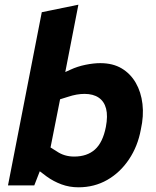

<svg xmlns="http://www.w3.org/2000/svg" viewBox="-20 -790 663 818"><path d="M314 8Q276 8 242 -4.5Q208 -17 179 -38L138 -69L190 -165L222 -145Q238 -134 256.5 -128.5Q275 -123 296 -123Q351 -123 384.5 -153Q418 -183 431 -249Q440 -296 432 -327Q424 -358 400.5 -374Q377 -390 340 -390Q324 -390 306.5 -387Q289 -384 268 -377L236 -367L187 -120L163 -95L126 0H14L158 -738L314 -770L247 -426L203 -458L280 -493Q310 -507 344.5 -514Q379 -521 407 -521Q461 -521 498.5 -498.5Q536 -476 558.5 -437Q581 -398 587 -347Q593 -296 580 -238Q567 -167 529.5 -111Q492 -55 437 -23.5Q382 8 314 8Z"/></svg>

Font: REM SemiBold
Style: Italic
Weight: 600
Italic angle: -11°
Designer: Octavio Pardo
Foundry: Ashler Design
Version: Version 1.005;gftools[0.9.28]